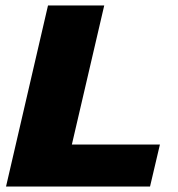

<svg xmlns="http://www.w3.org/2000/svg" viewBox="-20 -680 650 700"><path d="M242 -153H563L527 0H2L155 -660H360Z"/></svg>

Font: Elaine Sans ExtraBold
Style: Italic
Weight: 800
Italic angle: -13°
Designer: Wei Huang
Foundry: Wei Huang
Version: Version 2.001;December 24, 2019;FontCreator 12.0.0.2547 64-b